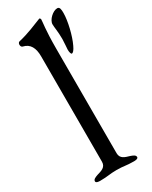

<svg xmlns="http://www.w3.org/2000/svg" viewBox="-187 -749 629 795"><g transform="rotate(-30 127.5 -351.0)"><path d="M192 -657C192 -641 197 -621 197 -584C197 -569 194 -540 194 -535C194 -522 197 -512 201 -512C207 -512 214 -520 222 -537C240 -574 255 -638 255 -675C255 -691 254 -705 242 -705C221 -705 192 -678 192 -657ZM155 -62V-562C155 -652 162 -686 162 -698C162 -701 159 -705 156 -705C155 -705 155 -704 154 -704C122 -692 89 -676 38 -664C34 -663 31 -658 31 -652C31 -646 34 -640 39 -639C72 -632 85 -605 85 -566V-62C85 -35 62 -30 42 -24C31 -20 19 -16 19 -6C19 2 32 3 39 3C78 3 85 -2 120 -2C155 -2 162 3 201 3C208 3 221 2 221 -6C221 -16 209 -20 198 -24C178 -30 155 -35 155 -62Z"/></g></svg>

Font: EB Garamond 12
Style: Regular
Weight: 400
Version: Version 0.016+